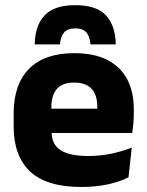

<svg xmlns="http://www.w3.org/2000/svg" viewBox="-20 -712 570 744"><path d="M295 12.5Q161 12.5 97 -47.2Q33 -107 33 -221.5V-272.5Q33 -385.5 93 -445.8Q153 -506 267.5 -506Q344.5 -506 395.8 -479.8Q447 -453.5 472.8 -405Q498.5 -356.5 498.5 -288.5V-272Q498.5 -253 496.8 -233.2Q495 -213.5 492 -196.5H354Q356 -225.5 356.5 -251.2Q357 -277 357 -298Q357 -328.5 347.5 -349.2Q338 -370 318.2 -381Q298.5 -392 267.5 -392Q221.5 -392 200.2 -367.2Q179 -342.5 179 -297V-252L180 -235.5V-200.5Q180 -181.5 186.2 -164.5Q192.5 -147.5 208.2 -134.8Q224 -122 251.8 -114.8Q279.5 -107.5 322.5 -107.5Q368 -107.5 410 -116.2Q452 -125 490.5 -140L478 -25Q444 -7.5 397.5 2.5Q351 12.5 295 12.5ZM114 -196.5V-291H461V-196.5ZM271.5 -692Q354.5 -692 391 -652Q427.5 -612 428.5 -540H330.5Q328.5 -570.5 314.8 -586.2Q301 -602 271.5 -602Q241.5 -602 228 -585.8Q214.5 -569.5 212.5 -540H114.5Q115.5 -612 152.5 -652Q189.5 -692 271.5 -692Z"/></svg>

Font: Anek Latin Medium
Style: Bold
Weight: 700
Version: Version 1.003